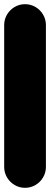

<svg xmlns="http://www.w3.org/2000/svg" viewBox="-20 -900 240 920"><path d="M0 -100H200V-780H0ZM100 -200Q73 -200 50 -186.5Q27 -173 13.5 -150Q0 -127 0 -100Q0 -73 13.5 -50Q27 -27 50 -13.5Q73 0 100 0Q127 0 150 -13.5Q173 -27 186.5 -50Q200 -73 200 -100Q200 -127 186.5 -150Q173 -173 150 -186.5Q127 -200 100 -200ZM100 -880Q73 -880 50 -866.5Q27 -853 13.5 -830Q0 -807 0 -780Q0 -753 13.5 -730Q27 -707 50 -693.5Q73 -680 100 -680Q127 -680 150 -693.5Q173 -707 186.5 -730Q200 -753 200 -780Q200 -807 186.5 -830Q173 -853 150 -866.5Q127 -880 100 -880Z"/></svg>

Font: Wavefont ExtraBold
Style: Regular
Weight: 800
Monospace: yes
Version: Version 3.005;gftools[0.9.33]